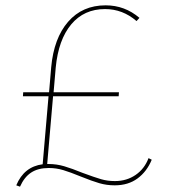

<svg xmlns="http://www.w3.org/2000/svg" viewBox="-20 -683 634 720"><path d="M549 -84Q531 -40 496 -14Q461 12 410 12Q380 12 352.5 4Q325 -4 283 -21Q244 -37 217.5 -45Q191 -53 163 -53Q123 -53 97 -36Q71 -19 55 17L41 12Q70 -58 140 -67L162 -322H66L67 -337H164L172 -431Q182 -540 235.5 -601.5Q289 -663 376 -663Q448 -663 503 -616L492 -604Q440 -649 374 -649Q295 -649 247 -591.5Q199 -534 189 -430L181 -337H426L425 -322H179L157 -68H162Q192 -68 221 -59.5Q250 -51 289 -35Q335 -18 359 -11Q383 -4 411 -4Q455 -4 488.5 -27Q522 -50 537 -90Z"/></svg>

Font: Ysabeau Infant Thin
Style: Regular
Weight: 200
Designer: Christian Thalmann (Catharsis Fonts)
Version: Version 0.003